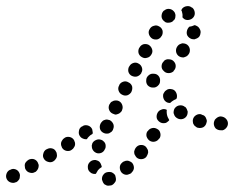

<svg xmlns="http://www.w3.org/2000/svg" viewBox="-29 -573 762 625"><path d="M338 28Q341 26 344 22Q347 19 348 15Q349 10 348 6Q348 4 347 2Q347 0 346 -2Q345 -3 345 -4Q341 -9 335 -12Q329 -14 323 -13Q323 -13 323 -13Q313 -12 308 -5Q302 2 303 12Q304 16 306 20Q308 24 311 27Q315 29 319 31Q324 32 328 31Q329 31 329 31Q334 31 338 28ZM31 14Q34 11 35 7Q36 2 36 -2Q36 -6 34 -10Q30 -19 21 -22Q12 -25 4 -20H3Q-5 -16 -8 -7Q-11 2 -7 10Q-3 18 6 21Q15 24 23 20H24Q28 18 31 14ZM407 -26Q407 -36 401 -43Q398 -46 393 -48Q389 -50 385 -50Q380 -50 376 -48Q372 -47 369 -44L368 -43Q361 -37 361 -28Q361 -18 367 -11Q370 -8 374 -6Q378 -4 383 -4Q387 -4 391 -6Q395 -7 399 -10V-11Q406 -17 407 -26ZM272 -8Q268 -9 265 -12Q261 -15 259 -19Q257 -23 257 -27V-28Q256 -37 262 -44Q268 -51 277 -52Q282 -53 286 -51Q290 -50 294 -47Q297 -44 299 -40Q301 -36 302 -32V-31Q302 -31 302 -30Q302 -30 302 -29Q295 -25 290 -19Q286 -13 283 -7Q283 -7 282 -7Q282 -7 281 -7Q277 -6 272 -8ZM92 -19Q95 -23 96 -27Q97 -31 97 -36Q96 -40 94 -44Q90 -52 81 -55Q72 -57 64 -53L63 -52Q59 -50 56 -46Q53 -43 52 -39Q51 -34 52 -30Q52 -25 54 -22Q59 -13 68 -11Q77 -8 85 -13H86Q90 -16 92 -19ZM152 -55Q155 -58 156 -63Q157 -67 156 -71Q156 -76 153 -80Q149 -88 140 -90Q131 -92 123 -87H122Q114 -82 112 -73Q109 -64 114 -56Q119 -48 128 -46Q137 -43 145 -48L146 -49Q150 -51 152 -55ZM452 -72Q454 -76 453 -81Q453 -85 450 -89Q448 -93 445 -96Q438 -102 428 -101Q419 -100 413 -92Q410 -88 409 -84Q407 -80 408 -75Q408 -71 411 -67Q413 -63 416 -60Q423 -54 433 -55Q442 -56 448 -63V-64Q451 -68 452 -72ZM270 -95Q270 -91 272 -87Q274 -83 277 -80Q280 -77 285 -75Q293 -72 302 -76Q310 -80 313 -89L314 -90Q315 -94 315 -98Q315 -103 313 -107Q311 -111 307 -114Q304 -117 300 -118Q291 -121 283 -117Q274 -113 271 -105V-104Q269 -100 270 -95ZM211 -92Q214 -96 215 -100Q216 -104 215 -109Q214 -113 212 -117Q207 -125 198 -127Q188 -129 181 -124L180 -123Q176 -121 174 -117Q171 -113 170 -109Q169 -105 170 -100Q171 -96 173 -92Q178 -84 187 -82Q197 -80 204 -85L205 -86Q209 -88 211 -92ZM493 -139Q491 -149 483 -153Q475 -158 466 -156Q457 -154 452 -146H451Q446 -138 448 -129Q451 -120 458 -115Q466 -110 475 -112Q484 -114 489 -122H490Q495 -130 493 -139ZM228 -147Q229 -156 237 -161H238Q245 -167 255 -165Q264 -163 269 -156Q272 -152 272 -147Q273 -143 273 -139Q272 -138 272 -138Q272 -138 272 -137Q264 -133 259 -127Q256 -124 254 -120Q247 -119 241 -122Q235 -124 231 -130Q226 -137 228 -147ZM297 -152Q300 -144 309 -140Q313 -138 318 -138Q322 -138 326 -139Q330 -141 334 -144Q337 -147 339 -151V-152Q343 -160 340 -169Q336 -178 328 -182Q324 -183 319 -184Q315 -184 310 -182Q306 -181 303 -177Q300 -174 298 -170Q294 -161 297 -152ZM699 -150Q703 -152 706 -155Q709 -158 711 -162Q713 -166 713 -171Q713 -180 706 -187Q700 -193 690 -194H689Q685 -194 681 -192Q677 -190 674 -187Q670 -184 669 -180Q667 -176 667 -171Q667 -162 673 -155Q680 -149 689 -149H690Q695 -148 699 -150ZM633 -159Q641 -164 643 -173Q645 -178 644 -182Q643 -186 641 -190Q639 -194 635 -197Q631 -199 627 -200L626 -201Q617 -203 609 -198Q601 -193 599 -184Q598 -180 599 -175Q599 -171 602 -167Q604 -163 608 -161Q611 -158 615 -157H616Q625 -155 633 -159ZM503 -172Q498 -172 494 -174Q486 -178 482 -186Q479 -195 483 -204Q487 -213 496 -216Q504 -220 513 -216Q513 -216 514 -215Q514 -215 514 -215Q513 -209 514 -203Q515 -194 520 -186Q521 -184 522 -182Q520 -179 517 -177Q515 -175 511 -173Q507 -172 503 -172ZM562 -185Q571 -186 577 -193Q580 -197 581 -201Q582 -205 582 -210Q581 -214 579 -218Q577 -222 574 -225H573Q566 -231 556 -230Q547 -229 541 -222Q538 -219 537 -214Q536 -210 536 -205Q537 -201 539 -197Q541 -193 545 -190Q553 -184 562 -185ZM326 -216Q329 -207 338 -203Q342 -201 346 -200Q351 -200 355 -202Q359 -203 362 -206Q366 -209 368 -213V-214Q372 -222 369 -231Q366 -240 358 -244Q354 -246 349 -246Q345 -246 341 -245Q336 -243 333 -241Q330 -238 328 -234L327 -233Q323 -224 326 -216ZM506 -247Q501 -255 502 -264V-265Q503 -269 506 -273Q508 -277 512 -279Q515 -282 520 -283Q524 -284 528 -283Q538 -282 543 -274Q548 -266 547 -257V-256Q547 -255 546 -254Q546 -252 545 -251Q541 -249 537 -247Q530 -243 525 -238Q524 -238 523 -238Q522 -238 521 -238Q512 -239 506 -247ZM357 -278Q360 -269 368 -265Q377 -260 386 -263Q394 -266 399 -274V-275Q403 -283 401 -292Q398 -301 389 -305Q381 -310 372 -307Q363 -304 359 -296V-295Q354 -287 357 -278ZM492 -309Q493 -319 487 -326Q481 -333 471 -333Q462 -334 455 -328L454 -327Q447 -321 447 -312Q446 -302 452 -295Q459 -288 468 -288Q477 -287 484 -293L485 -294Q492 -300 492 -309ZM389 -339Q392 -330 400 -326Q409 -322 417 -324Q426 -327 431 -335V-336Q436 -344 433 -353Q430 -362 422 -366Q414 -371 405 -368Q396 -365 392 -357L391 -356Q387 -348 389 -339ZM543 -358Q543 -367 536 -374Q530 -380 520 -380Q511 -381 504 -374V-373Q497 -367 497 -357Q497 -348 504 -342Q510 -335 520 -335Q529 -335 536 -341V-342Q543 -349 543 -358ZM422 -400Q425 -391 433 -387Q441 -382 450 -385Q459 -387 464 -396Q469 -404 466 -413Q463 -422 455 -427Q447 -431 438 -429Q429 -426 425 -418L424 -417Q420 -409 422 -400ZM589 -412Q588 -421 581 -427Q577 -430 573 -431Q569 -432 564 -432Q560 -431 556 -429Q552 -427 549 -423Q543 -415 544 -406Q545 -397 552 -391Q556 -388 560 -387Q564 -386 569 -386Q573 -387 577 -389Q581 -391 584 -395Q590 -402 589 -412ZM456 -461Q459 -452 467 -447Q475 -443 484 -445Q493 -448 497 -456L498 -457Q502 -465 500 -474Q497 -483 489 -487Q481 -492 472 -489Q463 -487 458 -478Q453 -470 456 -461ZM621 -479Q617 -487 608 -490Q607 -490 606 -491Q605 -491 604 -491Q596 -487 587 -486Q585 -484 583 -481Q581 -478 580 -475V-474Q577 -465 581 -457Q586 -449 595 -446Q599 -445 604 -445Q608 -446 612 -448Q616 -450 619 -453Q622 -457 623 -461V-462Q626 -471 621 -479ZM497 -523Q496 -514 502 -507Q505 -504 509 -501Q513 -499 517 -499Q522 -499 526 -500Q530 -501 534 -504V-505Q538 -507 540 -511Q542 -515 542 -520Q543 -524 541 -529Q540 -533 537 -536Q531 -543 522 -544Q513 -545 506 -539H505Q498 -533 497 -523ZM580 -553Q589 -554 596 -548Q597 -548 597 -548Q604 -542 605 -532Q606 -523 600 -516Q594 -509 584 -508Q575 -507 568 -513Q568 -513 568 -514Q567 -514 566 -515Q565 -516 565 -517Q565 -517 565 -518Q566 -527 563 -536Q562 -538 561 -540Q562 -541 563 -543Q563 -544 564 -545Q570 -552 580 -553Z"/></svg>

Font: FRB American Cursive Guidelines Dotted Extrabold
Style: Bold Italic
Weight: 800
Italic angle: -25°
Version: Version 2.0;Modular Font Editor K font №1